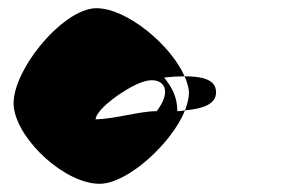

<svg xmlns="http://www.w3.org/2000/svg" viewBox="-20 -742 732 468"><path d="M14 -478C26 -398 139 -294 223 -294C291 -294 399 -393 431 -473C425 -472 419 -471 412 -471C413 -506 397 -532 380 -553C397 -555 414 -556 430 -556C396 -633 289 -722 215 -722C131 -722 1 -560 14 -478ZM213 -451C214 -477 290 -530 327 -542C364 -555 389 -538 381 -507C378 -495 371 -483 362 -471H360C322 -471 259 -452 213 -451ZM431 -473C474 -477 512 -488 506 -524C502 -549 470 -556 430 -556C435 -545 438 -534 440 -524C442 -509 438 -492 431 -473Z"/></svg>

Font: Ampere
Style: RevIta
Weight: 400
Version: Version 1